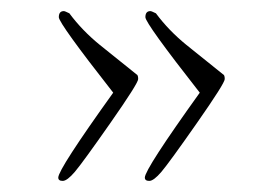

<svg xmlns="http://www.w3.org/2000/svg" viewBox="-20 -455 460 346"><path d="M340 -288Q242 -413 242 -424Q242 -435 251 -435Q253 -435 261 -431Q284 -400 316 -374L382 -321Q385 -320 385 -312.5Q385 -305 335 -233.5Q285 -162 271 -145.5Q257 -129 249 -129Q241 -129 241 -135Q241 -150 340 -288ZM184 -288Q86 -413 86 -424Q86 -435 95 -435Q97 -435 105 -431Q128 -400 160 -374L226 -321Q229 -320 229 -312.5Q229 -305 179 -233.5Q129 -162 115 -145.5Q101 -129 93 -129Q85 -129 85 -135Q85 -150 184 -288Z"/></svg>

Font: Ruthie
Style: Regular
Weight: 400
Designer: Robert E. Leuschke
Foundry: Robert E. Leuschke
Version: Version 1.003